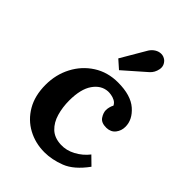

<svg xmlns="http://www.w3.org/2000/svg" viewBox="-183 -666 756 756"><g transform="rotate(45 194.5 -288.0)"><path d="M207.9 12.1Q157.3 12.1 115.3 -10.5Q73.3 -33 48.2 -75.9Q23.1 -118.8 23.1 -179.3Q23.1 -236.2 47.9 -283.5Q72.6 -330.8 116.8 -359.2Q161 -387.6 218.6 -387.6Q290.1 -387.6 326.4 -355.9Q362.7 -324.2 362.7 -284.6Q362.7 -262.6 349.7 -245.9Q336.6 -229.2 312.4 -228.5Q283.8 -228.1 272.6 -244.8Q261.5 -261.5 261.5 -277.2Q261.5 -283.8 263.7 -293Q265.9 -302.2 270.3 -310.2Q264.8 -321.2 254.3 -326.5Q243.9 -331.9 233.2 -333.5Q222.6 -335.2 215.6 -334.8Q179.7 -332.6 156.2 -298.7Q132.7 -264.8 132.7 -201.3Q132.7 -163.9 142.3 -130.9Q151.8 -97.9 173.6 -77.2Q195.5 -56.5 232.1 -55Q263.7 -53.5 293.7 -69.7Q323.8 -85.8 344.7 -112.6L379.2 -78.8Q338.1 -22.4 293.7 -5.1Q249.4 12.1 207.9 12.1ZM187 -424.3 152.2 -455.1 213.8 -560.3Q221.9 -572.8 233.8 -580.1Q245.7 -587.5 259.1 -587.6Q272.5 -587.8 284.6 -578.3Q301.8 -562.2 297.4 -540Q293 -517.8 277.6 -503.9Z"/></g></svg>

Font: Parastoo
Style: Regular
Weight: 400
Foundry: Saber Rastikerdar (saber.rastikerdar@gmail.com)
Version: Version 3.000